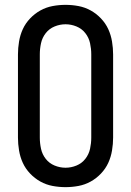

<svg xmlns="http://www.w3.org/2000/svg" viewBox="-20 -763 540 791"><path d="M250 8Q223 8 196.5 3Q170 -2 146.5 -15Q123 -28 104 -48Q85 -68 74 -92Q63 -116 58.5 -143Q54 -170 54 -196V-539Q54 -565 58.5 -592Q63 -619 74 -643Q85 -667 104 -687Q123 -707 146.5 -720Q170 -733 196.5 -738Q223 -743 250 -743Q277 -743 303.5 -738Q330 -733 353.5 -720Q377 -707 396 -687Q415 -667 426 -643Q437 -619 441.5 -592Q446 -565 446 -539V-196Q446 -170 441.5 -143Q437 -116 426 -92Q415 -68 396 -48Q377 -28 353.5 -15Q330 -2 303.5 3Q277 8 250 8ZM250 -72Q273 -72 295 -81Q317 -90 331.5 -108.5Q346 -127 351 -150Q356 -173 356 -196V-539Q356 -562 351 -585Q346 -608 331.5 -626.5Q317 -645 295 -654Q273 -663 250 -663Q227 -663 205 -654Q183 -645 168.5 -626.5Q154 -608 149 -585Q144 -562 144 -539V-196Q144 -173 149 -150Q154 -127 168.5 -108.5Q183 -90 205 -81Q227 -72 250 -72Z"/></svg>

Font: Iosevka Term Curly Medium
Style: Regular
Weight: 500
Designer: Belleve Invis
Foundry: Belleve Invis
Version: Version 32.3.0